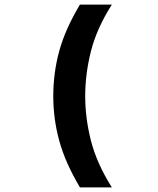

<svg xmlns="http://www.w3.org/2000/svg" viewBox="-20 -718 690 836"><path d="M328 98Q264 -10 238 -105Q212 -200 212 -299Q212 -401 238 -496Q264 -591 328 -698H467Q401 -594 376 -495Q351 -396 351 -299Q351 -204 376 -105.5Q401 -7 467 98Z"/></svg>

Font: Azeret Mono Thin SemiBold
Style: Regular
Weight: 600
Version: Version 1.002